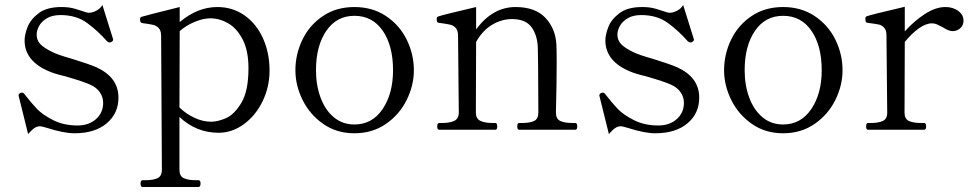

<svg xmlns="http://www.w3.org/2000/svg" viewBox="-20 -517 3866 765"><path d="M55 -132 54 -137Q54 -143 62 -147Q64 -148 67 -148Q74 -148 79 -140Q103 -109 126 -84.5Q149 -60 191.5 -38.5Q234 -17 289 -17Q334 -17 362.5 -42.5Q391 -68 391 -107Q391 -130 378 -149Q365 -168 341 -179Q316 -191 240 -213Q201 -222 177 -232Q78 -273 78 -356Q78 -378 89.5 -408.5Q101 -439 133.5 -464Q166 -489 225 -489Q257 -489 280.5 -481.5Q304 -474 308 -473Q327 -466 333 -466Q348 -466 364 -474.5Q380 -483 388 -497L429 -366L431 -359Q431 -354 423 -349Q421 -348 417 -348Q411 -348 406 -353Q370 -394 327 -425.5Q284 -457 221 -457Q188 -457 166.5 -444Q145 -431 135.5 -413Q126 -395 126 -379Q126 -357 140.5 -341.5Q155 -326 188 -310Q209 -299 269 -282Q334 -262 364 -249Q452 -209 452 -128Q452 -65 405 -25.5Q358 14 277 14Q234 14 169 -7Q145 -14 140 -14Q128 -14 117.5 -7Q107 0 92 17Z M1054 -236Q1054 -171 1026.5 -114Q999 -57 952 -22.5Q905 12 851 12Q762 12 695 -51V159Q695 185 712.5 193Q730 201 759 201H771Q779 201 779 214Q779 228 771 228H548Q540 228 540 214Q540 201 548 201H560Q590 201 607.5 193Q625 185 625 159L622 -374Q622 -395 612.5 -405Q603 -415 590 -418Q577 -421 547 -425Q541 -426 539.5 -430Q538 -434 538 -441Q538 -448 544 -450Q559 -455 696 -489V-429Q767 -489 846 -489Q907 -489 954.5 -455.5Q1002 -422 1028 -364Q1054 -306 1054 -236ZM970 -245Q970 -315 947 -359.5Q924 -404 889.5 -424Q855 -444 818 -444Q790 -444 756 -430Q722 -416 696 -393L695 -89Q720 -64 754 -48Q788 -32 821 -32Q847 -32 880 -46Q913 -60 941.5 -107Q970 -154 970 -245Z M1157 -237Q1157 -301 1185 -359Q1213 -417 1266.5 -453Q1320 -489 1392 -489Q1464 -489 1518 -453Q1572 -417 1600.5 -359Q1629 -301 1629 -237Q1629 -177 1600.5 -119Q1572 -61 1518 -23.5Q1464 14 1392 14Q1321 14 1267.5 -23.5Q1214 -61 1185.5 -119Q1157 -177 1157 -237ZM1546 -237Q1546 -335 1505 -394.5Q1464 -454 1392 -454Q1321 -454 1280 -394Q1239 -334 1239 -237Q1239 -177 1257.5 -127.5Q1276 -78 1310.5 -49.5Q1345 -21 1392 -21Q1463 -21 1504.5 -82.5Q1546 -144 1546 -237Z M2272 -27Q2280 -27 2280 -13Q2280 0 2272 0H2048Q2041 0 2041 -13Q2041 -27 2048 -27H2062Q2091 -27 2108 -35Q2125 -43 2125 -69L2124 -255L2123 -319Q2123 -372 2099.5 -406.5Q2076 -441 2020 -441Q1979 -441 1941 -418.5Q1903 -396 1877 -350L1876 -69Q1876 -44 1894 -35.5Q1912 -27 1941 -27H1954Q1961 -27 1961 -13Q1961 0 1954 0H1730Q1722 0 1722 -13Q1722 -27 1730 -27H1743Q1772 -27 1790 -35.5Q1808 -44 1808 -69L1805 -375Q1805 -396 1795.5 -406Q1786 -416 1772.5 -419Q1759 -422 1729 -426Q1723 -427 1721.5 -430.5Q1720 -434 1720 -442Q1720 -449 1725 -451Q1740 -457 1877 -489V-400Q1943 -489 2034 -489Q2113 -489 2153.5 -445.5Q2194 -402 2197 -338Q2198 -320 2198 -266Q2198 -184 2195 -69Q2195 -43 2212.5 -35Q2230 -27 2259 -27Z M2369 -132 2368 -137Q2368 -143 2376 -147Q2378 -148 2381 -148Q2388 -148 2393 -140Q2417 -109 2440 -84.5Q2463 -60 2505.5 -38.5Q2548 -17 2603 -17Q2648 -17 2676.5 -42.5Q2705 -68 2705 -107Q2705 -130 2692 -149Q2679 -168 2655 -179Q2630 -191 2554 -213Q2515 -222 2491 -232Q2392 -273 2392 -356Q2392 -378 2403.5 -408.5Q2415 -439 2447.5 -464Q2480 -489 2539 -489Q2571 -489 2594.5 -481.5Q2618 -474 2622 -473Q2641 -466 2647 -466Q2662 -466 2678 -474.5Q2694 -483 2702 -497L2743 -366L2745 -359Q2745 -354 2737 -349Q2735 -348 2731 -348Q2725 -348 2720 -353Q2684 -394 2641 -425.5Q2598 -457 2535 -457Q2502 -457 2480.5 -444Q2459 -431 2449.5 -413Q2440 -395 2440 -379Q2440 -357 2454.5 -341.5Q2469 -326 2502 -310Q2523 -299 2583 -282Q2648 -262 2678 -249Q2766 -209 2766 -128Q2766 -65 2719 -25.5Q2672 14 2591 14Q2548 14 2483 -7Q2459 -14 2454 -14Q2442 -14 2431.5 -7Q2421 0 2406 17Z M2865 -237Q2865 -301 2893 -359Q2921 -417 2974.5 -453Q3028 -489 3100 -489Q3172 -489 3226 -453Q3280 -417 3308.5 -359Q3337 -301 3337 -237Q3337 -177 3308.5 -119Q3280 -61 3226 -23.5Q3172 14 3100 14Q3029 14 2975.5 -23.5Q2922 -61 2893.5 -119Q2865 -177 2865 -237ZM3254 -237Q3254 -335 3213 -394.5Q3172 -454 3100 -454Q3029 -454 2988 -394Q2947 -334 2947 -237Q2947 -177 2965.5 -127.5Q2984 -78 3018.5 -49.5Q3053 -21 3100 -21Q3171 -21 3212.5 -82.5Q3254 -144 3254 -237Z M3819 -434Q3819 -417 3806.5 -405Q3794 -393 3775 -393Q3760 -393 3737 -408Q3722 -416 3713 -420Q3704 -424 3693 -424Q3669 -424 3641 -404Q3613 -384 3585 -350L3584 -68Q3584 -43 3601.5 -35Q3619 -27 3649 -27H3662Q3670 -27 3670 -13Q3670 0 3662 0H3438Q3431 0 3431 -13Q3431 -27 3438 -27H3451Q3480 -27 3497.5 -35Q3515 -43 3515 -68L3512 -376Q3512 -397 3502.5 -407Q3493 -417 3480.5 -419.5Q3468 -422 3437 -426Q3431 -427 3429.5 -431Q3428 -435 3428 -443Q3428 -450 3433 -452Q3448 -458 3585 -490V-392Q3623 -434 3665.5 -461.5Q3708 -489 3747 -489Q3777 -489 3798 -473.5Q3819 -458 3819 -434Z"/></svg>

Font: Shippori Mincho
Style: Regular
Weight: 400
Designer: FONTDASU
Foundry: FONTDASU / Google Inc. / but / Adobe
Version: Version 3.110; ttfautohint (v1.8.3)